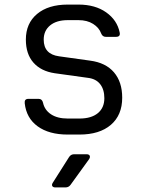

<svg xmlns="http://www.w3.org/2000/svg" viewBox="-20 -579 640 839"><path d="M276 9Q194 9 144.5 -27Q95 -63 88 -128Q86 -147 104 -147H149Q164 -147 168 -130Q175 -98 203 -79.5Q231 -61 276 -61H327Q379 -61 407.5 -84.5Q436 -108 436 -150Q436 -188 417.5 -211.5Q399 -235 363 -239L219 -259Q159 -268 126 -305.5Q93 -343 93 -406Q93 -477 142 -518Q191 -559 276 -559H323Q396 -559 444 -525Q492 -491 503 -437Q507 -418 487 -418H442Q428 -418 422 -433Q413 -458 387 -474.5Q361 -491 323 -491H276Q227 -491 199 -468Q171 -445 171 -406Q171 -342 238 -333L374 -314Q442 -305 478 -263Q514 -221 514 -152Q514 -76 464.5 -33.5Q415 9 327 9ZM222 240Q212 240 208.5 234Q205 228 211 219L282 107Q290 95 304 95H358Q369 95 372 101.5Q375 108 369 117L288 229Q280 240 266 240Z"/></svg>

Font: Pitagon Sans Mono Light
Style: Regular
Weight: 300
Monospace: yes
Designer: Travis Tran
Foundry: Pitagon
Version: Version 1.001; ttfautohint (v1.8.4.7-5d5b);gftools[0.9.26]